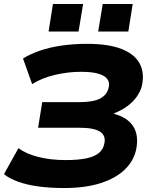

<svg xmlns="http://www.w3.org/2000/svg" viewBox="-20 -937 787 968"><path d="M303 11Q232 11 173.5 3Q115 -5 71 -21Q27 -37 0 -59L73 -190Q110 -162 172 -146Q234 -130 311 -130Q376 -130 417 -139Q458 -148 479.5 -166.5Q501 -185 506 -213Q515 -253 484.5 -273Q454 -293 379 -293H172L193 -422H380Q450 -422 485 -440.5Q520 -459 528 -496Q534 -521 521 -538.5Q508 -556 476 -565.5Q444 -575 388 -575Q323 -575 257 -559.5Q191 -544 142 -513L96 -642Q131 -664 179.5 -681Q228 -698 289 -707Q350 -716 419 -716Q527 -716 593 -690Q659 -664 684 -617Q709 -570 696 -507Q690 -480 671.5 -452.5Q653 -425 623.5 -403Q594 -381 556 -366L555 -363Q623 -345 652 -299.5Q681 -254 666 -181Q653 -124 608 -81Q563 -38 486.5 -13.5Q410 11 303 11ZM475 -778 498 -917H649L627 -778ZM225 -778 247 -917H399L376 -778Z"/></svg>

Font: Nunito Sans 7pt SemiExpanded ExtraBold
Style: Italic
Weight: 800
Width: 6
Italic angle: -9°
Designer: Vernon Adams
Foundry: Vernon Adams
Version: Version 3.101;gftools[0.9.27]